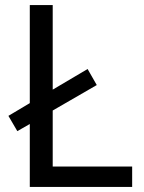

<svg xmlns="http://www.w3.org/2000/svg" viewBox="-20 -734 564 754"><path d="M97 0V-247L48 -219L13 -279L97 -329V-714H187V-382L324 -463L360 -400L187 -300V-80H499V0Z"/></svg>

Font: Noto Sans Sogdian
Style: Regular
Weight: 400
Designer: Monotype Design Team
Foundry: Monotype Imaging Inc.
Version: Version 2.002; ttfautohint (v1.8.4.7-5d5b)